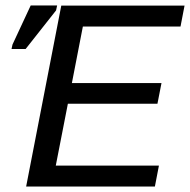

<svg xmlns="http://www.w3.org/2000/svg" viewBox="-20 -679 692 699"><path d="M75.2 0 203.1 -658.7H651.9L637.2 -582.5H281.7L241.7 -376.5H567.9L553.2 -301.3H227.1L183.1 -76.2H558.6L543.9 0ZM22 -500.5 25.4 -516.6 91.8 -659.2H188L184.1 -641.1L73.2 -500.5Z"/></svg>

Font: Cousine
Style: Italic
Weight: 400
Italic angle: -12°
Monospace: yes
Designer: Steve Matteson
Foundry: Monotype Imaging Inc.
Version: Version 1.21